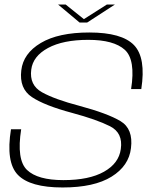

<svg xmlns="http://www.w3.org/2000/svg" viewBox="-20 -824 693 848"><path d="M331.5 -724.5H365L487.5 -804H452L350.5 -739.5L270 -804H236.5ZM256.5 4Q396 4 472.8 -43.8Q549.5 -91.5 558.5 -170Q569 -255 512.2 -289Q455.5 -323 331 -356.5Q222 -385 165.5 -416.5Q109 -448 118 -516.5Q125.5 -576 192 -612Q258.5 -648 370 -648Q482.5 -648 531 -604.2Q579.5 -560.5 559 -430.5H604Q625.5 -569 571.8 -624.8Q518 -680.5 374.5 -680.5Q238 -680.5 160.2 -634.2Q82.5 -588 74 -513Q64.5 -433 120.5 -395.5Q176.5 -358 298 -325.5Q407.5 -296 465.8 -266.5Q524 -237 513.5 -165.5Q505 -102.5 439.2 -65.5Q373.5 -28.5 260 -28.5Q146 -28.5 99.2 -73.5Q52.5 -118.5 73.5 -253H28.5Q5 -107.5 58.8 -51.8Q112.5 4 256.5 4Z"/></svg>

Font: Anybody SemiExpanded ExtraLight
Style: Italic
Weight: 250
Width: 6
Italic angle: -10°
Version: Version 1.113;gftools[0.9.25]